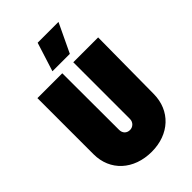

<svg xmlns="http://www.w3.org/2000/svg" viewBox="-274 -1035 1147 1147"><g transform="rotate(-45 299.5 -461.5)"><path d="M300 10C448 10 551 -86 552 -226L556 -700H346V-221C346 -193 324 -174 300 -174C272 -174 254 -193 254 -221L253 -700H43V-226C43 -86 148 10 300 10ZM220 -750H367L454 -933H278Z"/></g></svg>

Font: Finlandica Black
Style: Regular
Weight: 900
Designer: Niklas Ekholm, Juho Hiilivirta, Jaakko Suomalainen
Foundry: Helsinki Type Studio
Version: Version 2.000;Glyphs 3.2 (3202)